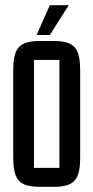

<svg xmlns="http://www.w3.org/2000/svg" viewBox="-20 -715 360 740"><path d="M121 -580H172L245 -695H172ZM185 5C267 5 289 -21 289 -111V-441C289 -531 267 -557 185 -557H136C53 -557 31 -531 31 -441V-111C31 -21 53 5 136 5ZM111 -484H209V-68H111Z"/></svg>

Font: Queering
Style: Regular
Weight: 400
Designer: Adam Naccarato
Foundry: adamnac
Version: Version 2.000;hotconv 1.0.109;makeotfexe 2.5.65596